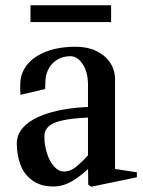

<svg xmlns="http://www.w3.org/2000/svg" viewBox="-20 -694 546 731"><path d="M184 16Q134 16 102.5 -7.5Q71 -31 57.5 -68Q44 -105 44 -147Q44 -181 66 -206.5Q88 -232 127.5 -249.5Q167 -267 219 -276.5Q271 -286 329 -287L315 -273V-371Q315 -419 295 -449.5Q275 -480 248 -480Q221 -480 200 -468Q179 -456 167 -435.5Q155 -415 153 -389Q153 -379 152.5 -371Q152 -363 152 -355L58 -333Q57 -341 57 -351Q57 -361 57 -371Q57 -414 82.5 -446.5Q108 -479 155.5 -497.5Q203 -516 269 -516Q313 -516 346.5 -500Q380 -484 399 -456Q418 -428 418 -391V-36L403 -53L501 -38V-19L327 17L316 9L315 -66L324 -59Q292 -27 256.5 -5.5Q221 16 184 16ZM224 -41Q249 -41 273 -61.5Q297 -82 324 -112L315 -88V-263L333 -247Q243 -245 196 -229.5Q149 -214 149 -175Q149 -141 159 -110Q169 -79 186 -60Q203 -41 224 -41ZM96 -610V-674H403V-610Z"/></svg>

Font: Wittgenstein Medium
Style: Regular
Weight: 500
Designer: Jörg Drees
Foundry: Jörg Drees
Version: Version 1.500